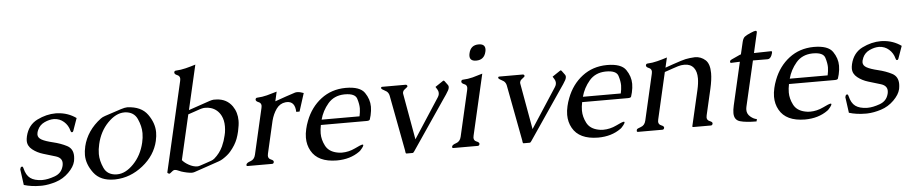

<svg xmlns="http://www.w3.org/2000/svg" viewBox="-42 -999 6161 1299"><g transform="rotate(-5 3038.5 -349.5)"><path d="M433.6 -331.5H432.1Q426.3 -332 423.8 -343.3Q414.6 -379.9 386.7 -404.5Q358.9 -429.2 320.3 -430.7H318.4Q288.1 -430.7 254.9 -415.3Q221.7 -399.9 207.5 -367.7Q202.6 -356.9 200.7 -348.1Q199.2 -341.8 199.2 -335.9Q199.2 -314 223.9 -300.3Q248.5 -286.6 300 -274.4Q351.6 -262.2 392.6 -241Q433.6 -219.7 433.6 -168.9Q433.6 -154.8 430.7 -138.2L429.7 -133.3Q421.4 -97.2 383.5 -59.6Q345.7 -22 295.7 -6.1Q245.6 9.8 202.1 11.2H189Q128.9 11.2 77.6 -4.4L63 -111.8L66.4 -121.6Q68.4 -128.9 77.1 -128.9H78.1Q83 -127.9 85.4 -117.2Q96.7 -68.8 124.5 -48.6Q152.3 -28.3 202.1 -26.9H208Q242.7 -26.9 289.8 -43.7Q336.9 -60.5 349.1 -106.4L350.1 -109.4Q352.5 -120.1 352.5 -129.4Q352.5 -165 309.8 -178Q267.1 -190.9 226.3 -203.1Q185.5 -215.3 154.5 -240Q123.5 -264.6 123.5 -300.3Q123.5 -313 127 -328.1L127.4 -330.6Q145.5 -406.2 208.3 -437.3Q271 -468.3 335.4 -468.3Q341.3 -468.3 347.2 -467.8Q418 -463.9 473.1 -424.3L442.9 -338.9Q440.4 -331.5 433.6 -331.5Z M993.7 -224.1Q971.2 -126.5 886 -58.6Q800.8 9.3 698.7 12.2H690.9Q597.2 12.2 552.2 -47.6Q507.3 -107.4 507.3 -169.9Q507.3 -196.3 514.2 -225.6V-227.1Q539.6 -334 636.2 -406.7Q647.5 -415.5 667.2 -421.9Q687 -428.2 718.3 -438.7Q749.5 -449.2 776.9 -458Q804.2 -466.8 819.8 -466.8H821.3Q915.5 -462.9 958 -403.6Q1000.5 -344.2 1000.5 -281.7Q1000.5 -255.4 994.1 -227.1ZM797.4 -434.1Q740.2 -434.1 684.8 -377.2Q629.4 -320.3 609.9 -234.9Q601.6 -199.7 601.6 -168.5Q601.6 -123.5 624 -73.7Q646.5 -23.9 707 -21H713.9Q770.5 -21 825.4 -77.6Q880.4 -134.3 900.4 -219.7Q908.2 -252.9 908.2 -282.2Q908.2 -284.2 908.2 -285.6Q908.2 -330.6 885.7 -380.6Q863.3 -430.7 803.2 -434.1Z M1157.7 -78.6Q1172.9 -59.6 1201.7 -43.7Q1230.5 -27.8 1256.8 -27.3H1259.8Q1267.6 -27.3 1278.8 -31.2Q1297.9 -37.6 1316.9 -43.9Q1335.9 -50.3 1355 -57.1Q1366.7 -61 1377.4 -69.8Q1414.6 -101.6 1436 -147.5Q1452.1 -183.1 1460 -218.8Q1462.4 -229 1464.4 -238.8Q1467.8 -261.2 1467.8 -281.2Q1467.8 -322.8 1452.6 -353Q1430.2 -397.5 1384.3 -412.1Q1365.7 -417.5 1345.7 -417.5Q1340.3 -417.5 1335 -417Q1323.2 -415.5 1308.1 -410.6Q1295.9 -406.2 1270 -397.5Q1244.1 -388.7 1228 -383.3ZM1140.6 -4.9Q1130.4 -9.3 1116.2 -14.6Q1109.9 -16.6 1104.5 -16.6Q1097.2 -16.6 1090.8 -12.2Q1078.1 -2.9 1072.8 2Q1069.3 5.4 1065.4 5.4Q1063 5.4 1061 4.4Q1051.3 0.5 1052.7 -5.4L1192.9 -613.8Q1194.8 -621.6 1194.8 -627.4Q1194.8 -647 1176.5 -654.3Q1158.2 -661.6 1158.2 -672.4Q1158.2 -673.8 1158.2 -675.3Q1160.6 -685.5 1170.9 -685.5Q1203.6 -687 1237.1 -695.3Q1270.5 -703.6 1304.7 -714.4L1234.9 -411.6L1380.4 -461.4Q1395.5 -466.3 1407.2 -467.3Q1411.6 -467.3 1416.7 -467Q1421.9 -466.8 1427.7 -466.8Q1496.1 -463.4 1533.7 -410.2Q1563 -367.7 1563 -311.5Q1563 -295.9 1560.5 -278.8Q1557.6 -258.3 1553.2 -238.8Q1547.4 -213.4 1538.6 -189.5Q1522.9 -147.9 1487.8 -106.9Q1468.3 -84 1433.6 -62Q1420.4 -53.7 1406.2 -48.8Q1363.3 -34.2 1320.8 -19.5Q1278.3 -4.9 1236.3 9.3Q1226.6 12.2 1218.8 12.2H1216.8Q1186.5 10.7 1144.5 -2.9Q1142.1 -3.9 1140.6 -4.9Z M1792 -290.5 1741.7 -71.3Q1739.7 -63.5 1739.7 -57.1Q1739.7 -37.6 1759.3 -30Q1778.8 -22.5 1775.9 -10.3Q1773.4 0 1763.7 0H1598.1Q1589.8 0 1589.8 -6.8Q1589.8 -8.3 1590.3 -10.3Q1593.3 -22.5 1619.6 -31Q1646 -39.6 1653.3 -71.3L1725.1 -383.8Q1727.1 -391.1 1727.1 -397.5Q1727.1 -417 1708.7 -424.1Q1690.4 -431.2 1690.4 -441.9Q1690.4 -443.4 1690.4 -444.8Q1692.9 -455.1 1703.1 -455.1Q1735.8 -456.5 1769.3 -465.1Q1802.7 -473.6 1836.9 -484.4L1822.3 -419.9L1896 -445.8Q1937 -460 1959.5 -466.8Q1966.3 -468.8 1975.1 -468.8Q1993.2 -468.8 2018.6 -459L1979.5 -336.4H1957Q1954.6 -407.7 1900.4 -407.7Q1895 -407.7 1889.6 -407.2Q1851.6 -402.8 1827.6 -369.4Q1803.7 -335.9 1792 -290.5Z M2304.7 -468.8Q2400.9 -468.8 2432.1 -423.3Q2463.4 -377.9 2463.4 -327.6Q2463.4 -300.3 2456.1 -269Q2451.2 -249.5 2448.2 -241.5Q2445.3 -233.4 2426.3 -233.4H2115.2Q2108.9 -202.6 2108.9 -176.3Q2108.9 -134.3 2130.4 -92.3Q2151.9 -50.3 2207.5 -38.6Q2223.6 -34.7 2241.2 -34.7Q2287.6 -34.7 2331.3 -55.7Q2375 -76.7 2381.1 -76.7Q2387.2 -76.7 2388.4 -75.4Q2389.6 -74.2 2388.7 -69.6Q2387.7 -64.9 2378.9 -53.2Q2370.1 -41.5 2365.5 -37.6Q2360.8 -33.7 2357.4 -30.8Q2293.5 15.1 2202.1 15.1Q2074.2 14.2 2029.3 -66.9Q2006.8 -106.9 2006.8 -156.2Q2006.8 -184.1 2014.2 -215.3Q2020 -241.2 2030.8 -269Q2065.4 -359.4 2136.2 -413.6Q2207 -467.8 2302.7 -468.8ZM2380.9 -269Q2387.2 -297.4 2387.7 -323.2Q2387.7 -351.6 2376 -388.7Q2364.3 -425.8 2295.4 -425.8H2290Q2220.7 -423.8 2179.9 -376Q2139.2 -328.1 2123.5 -269Z M2688.5 -393.1 2744.1 -81.1 2918.9 -350.1Q2925.8 -360.4 2927.7 -370.1Q2928.7 -375 2928.7 -379.9Q2928.7 -392.1 2921.9 -403.3L2910.2 -422.4L2961.9 -457Q2965.3 -460 2967.8 -460Q2971.2 -460 2974.6 -456.1L2995.1 -428.2Q2999.5 -422.4 2999.5 -414.6Q2999.5 -411.1 2998.5 -406.7Q2997.1 -399.4 2992.2 -390.6Q2979 -367.2 2956.5 -335.9L2729 -1Q2725.6 3.9 2722.7 6.8Q2719.7 9.3 2716.8 9.3H2675.8Q2672.4 9.3 2670.9 6.3Q2669.9 4.9 2668.9 -1.2Q2668 -7.3 2668 -10.3L2596.2 -390.6Q2592.3 -409.2 2579.1 -419.9Q2570.3 -426.3 2561.3 -430.7Q2552.2 -435.1 2547.4 -439.5Q2544.4 -441.4 2543 -445.8Q2543 -447.8 2543 -449.2Q2543.5 -450.7 2544.4 -452.1Q2546.4 -454.6 2550.3 -454.6H2710.4Q2713.9 -454.6 2717.8 -452.1Q2720.7 -448.7 2721.7 -445.8Q2721.7 -444.3 2721.7 -443.4Q2720.7 -439 2714.4 -434.6Q2694.3 -419.4 2691.9 -414.6Q2689.5 -410.2 2688.5 -405.3Q2687 -399.4 2688.5 -393.1Z M3225.6 -683.6Q3269 -683.6 3269.5 -647.9Q3269.5 -639.6 3267.1 -629.9Q3254.4 -575.7 3200.7 -575.7Q3157.2 -575.7 3157.2 -611.3Q3157.2 -619.6 3159.7 -629.9Q3171.9 -683.6 3225.6 -683.6ZM3138.2 -71.3Q3136.2 -63.5 3136.2 -57.6Q3136.2 -38.1 3153.3 -31.2Q3175.8 -22.5 3172.9 -11.2Q3170.4 0 3160.6 0H2995.1Q2986.8 0 2986.8 -7.3Q2986.8 -9.3 2987.3 -11.2Q2989.7 -22.5 3016.6 -31.2Q3043 -40 3050.3 -71.3L3122.1 -383.8Q3124 -391.1 3124 -397.5Q3124 -417 3106.9 -423.3Q3086.9 -431.2 3087.4 -441.9Q3087.4 -443.4 3087.4 -444.8Q3089.8 -455.1 3100.1 -455.1Q3132.8 -456.1 3166.5 -464.8Q3199.7 -473.6 3233.4 -484.4Z M3483.9 -393.1 3539.6 -81.1 3714.4 -350.1Q3721.2 -360.4 3723.1 -370.1Q3724.1 -375 3724.1 -379.9Q3724.1 -392.1 3717.3 -403.3L3705.6 -422.4L3757.3 -457Q3760.7 -460 3763.2 -460Q3766.6 -460 3770 -456.1L3790.5 -428.2Q3794.9 -422.4 3794.9 -414.6Q3794.9 -411.1 3793.9 -406.7Q3792.5 -399.4 3787.6 -390.6Q3774.4 -367.2 3752 -335.9L3524.4 -1Q3521 3.9 3518.1 6.8Q3515.1 9.3 3512.2 9.3H3471.2Q3467.8 9.3 3466.3 6.3Q3465.3 4.9 3464.4 -1.2Q3463.4 -7.3 3463.4 -10.3L3391.6 -390.6Q3387.7 -409.2 3374.5 -419.9Q3365.7 -426.3 3356.7 -430.7Q3347.7 -435.1 3342.8 -439.5Q3339.8 -441.4 3338.4 -445.8Q3338.4 -447.8 3338.4 -449.2Q3338.9 -450.7 3339.8 -452.1Q3341.8 -454.6 3345.7 -454.6H3505.9Q3509.3 -454.6 3513.2 -452.1Q3516.1 -448.7 3517.1 -445.8Q3517.1 -444.3 3517.1 -443.4Q3516.1 -439 3509.8 -434.6Q3489.7 -419.4 3487.3 -414.6Q3484.9 -410.2 3483.9 -405.3Q3482.4 -399.4 3483.9 -393.1Z M4079.1 -468.8Q4175.3 -468.8 4206.5 -423.3Q4237.8 -377.9 4237.8 -327.6Q4237.8 -300.3 4230.5 -269Q4225.6 -249.5 4222.7 -241.5Q4219.7 -233.4 4200.7 -233.4H3889.6Q3883.3 -202.6 3883.3 -176.3Q3883.3 -134.3 3904.8 -92.3Q3926.3 -50.3 3981.9 -38.6Q3998 -34.7 4015.6 -34.7Q4062 -34.7 4105.7 -55.7Q4149.4 -76.7 4155.5 -76.7Q4161.6 -76.7 4162.8 -75.4Q4164.1 -74.2 4163.1 -69.6Q4162.1 -64.9 4153.3 -53.2Q4144.5 -41.5 4139.9 -37.6Q4135.3 -33.7 4131.8 -30.8Q4067.9 15.1 3976.6 15.1Q3848.6 14.2 3803.7 -66.9Q3781.2 -106.9 3781.2 -156.2Q3781.2 -184.1 3788.6 -215.3Q3794.4 -241.2 3805.2 -269Q3839.8 -359.4 3910.6 -413.6Q3981.4 -467.8 4077.1 -468.8ZM4155.3 -269Q4161.6 -297.4 4162.1 -323.2Q4162.1 -351.6 4150.4 -388.7Q4138.7 -425.8 4069.8 -425.8H4064.5Q3995.1 -423.8 3954.3 -376Q3913.6 -328.1 3897.9 -269Z M4675.8 -469.7Q4716.8 -469.7 4747.6 -441.9Q4775.9 -415.5 4775.9 -353Q4775.9 -309.1 4761.7 -247.1L4721.2 -71.3Q4719.2 -63.5 4719.2 -57.1Q4719.2 -37.6 4739 -30Q4758.8 -22.5 4756.1 -11.2Q4753.4 0 4743.7 0H4625Q4616.7 0 4618.2 -6.3L4673.8 -247.1Q4684.1 -292 4684.1 -325.2Q4684.1 -372.1 4664.1 -397.5Q4642.1 -425.3 4601.1 -425.3Q4577.6 -425.3 4556.9 -418.7Q4536.1 -412.1 4518.3 -406Q4500.5 -399.9 4487.8 -395.5Q4475.1 -391.1 4464.8 -387.7L4392.1 -71.3Q4390.1 -63.5 4390.1 -57.1Q4390.1 -37.6 4409.9 -30Q4429.7 -22.5 4427 -11.2Q4424.3 0 4414.6 0H4249Q4240.7 0 4240.7 -7.3Q4240.7 -9.3 4242.4 -15.9Q4244.1 -22.5 4270.5 -31Q4296.9 -39.6 4304.2 -71.3L4376 -383.8Q4377.9 -391.1 4377.9 -397.5Q4377.9 -417 4359.6 -424.1Q4341.3 -431.2 4341.3 -441.9Q4341.3 -443.4 4341.3 -444.8Q4343.8 -455.1 4354 -455.1Q4386.7 -456.5 4420.2 -465.1Q4453.6 -473.6 4487.3 -484.4L4471.7 -416.5Q4501 -426.8 4523.2 -434.6Q4545.4 -442.4 4579.8 -453.4Q4614.3 -464.4 4641.8 -467Q4669.4 -469.7 4675.8 -469.7Z M4918 -410.2Q4908.7 -410.2 4910.6 -419.9V-420.9Q4912.6 -428.7 4922.9 -433.1Q4933.6 -437.5 4955.1 -447.8Q4976.6 -458 4981 -459.7Q4985.4 -461.4 4987.8 -461.4L5007.3 -544.9Q5013.2 -569.3 5025.1 -578.9Q5037.1 -588.4 5064.5 -600.1Q5091.8 -611.8 5099.6 -611.8Q5110.8 -611.8 5107.9 -599.1L5076.7 -462.9L5193.8 -465.3Q5199.2 -465.3 5199.2 -459.5Q5199.2 -457.5 5198 -451.7Q5196.8 -445.8 5192.4 -436Q5182.1 -413.1 5165 -413.1L5065.4 -413.6L4994.6 -107.4Q4991.7 -94.7 4991.7 -84Q4991.7 -56.6 5013.9 -37.8Q5036.1 -19 5057.6 -16.1L5053.7 -0.5Q4981 -0.5 4941.9 -12Q4902.8 -23.4 4902.8 -70.3Q4902.8 -92.3 4909.7 -122.1L4976.6 -412.6Z M5483.9 -468.8Q5580.1 -468.8 5611.3 -423.3Q5642.6 -377.9 5642.6 -327.6Q5642.6 -300.3 5635.3 -269Q5630.4 -249.5 5627.4 -241.5Q5624.5 -233.4 5605.5 -233.4H5294.4Q5288.1 -202.6 5288.1 -176.3Q5288.1 -134.3 5309.6 -92.3Q5331.1 -50.3 5386.7 -38.6Q5402.8 -34.7 5420.4 -34.7Q5466.8 -34.7 5510.5 -55.7Q5554.2 -76.7 5560.3 -76.7Q5566.4 -76.7 5567.6 -75.4Q5568.8 -74.2 5567.9 -69.6Q5566.9 -64.9 5558.1 -53.2Q5549.3 -41.5 5544.7 -37.6Q5540 -33.7 5536.6 -30.8Q5472.7 15.1 5381.3 15.1Q5253.4 14.2 5208.5 -66.9Q5186 -106.9 5186 -156.2Q5186 -184.1 5193.4 -215.3Q5199.2 -241.2 5210 -269Q5244.6 -359.4 5315.4 -413.6Q5386.2 -467.8 5481.9 -468.8ZM5560.1 -269Q5566.4 -297.4 5566.9 -323.2Q5566.9 -351.6 5555.2 -388.7Q5543.5 -425.8 5474.6 -425.8H5469.2Q5399.9 -423.8 5359.1 -376Q5318.4 -328.1 5302.7 -269Z M6037.1 -331.5H6035.6Q6029.8 -332 6027.3 -343.3Q6018.1 -379.9 5990.2 -404.5Q5962.4 -429.2 5923.8 -430.7H5921.9Q5891.6 -430.7 5858.4 -415.3Q5825.2 -399.9 5811 -367.7Q5806.2 -356.9 5804.2 -348.1Q5802.7 -341.8 5802.7 -335.9Q5802.7 -314 5827.4 -300.3Q5852.1 -286.6 5903.6 -274.4Q5955.1 -262.2 5996.1 -241Q6037.1 -219.7 6037.1 -168.9Q6037.1 -154.8 6034.2 -138.2L6033.2 -133.3Q6024.9 -97.2 5987.1 -59.6Q5949.2 -22 5899.2 -6.1Q5849.1 9.8 5805.7 11.2H5792.5Q5732.4 11.2 5681.2 -4.4L5666.5 -111.8L5669.9 -121.6Q5671.9 -128.9 5680.7 -128.9H5681.6Q5686.5 -127.9 5689 -117.2Q5700.2 -68.8 5728 -48.6Q5755.9 -28.3 5805.7 -26.9H5811.5Q5846.2 -26.9 5893.3 -43.7Q5940.4 -60.5 5952.6 -106.4L5953.6 -109.4Q5956.1 -120.1 5956.1 -129.4Q5956.1 -165 5913.3 -178Q5870.6 -190.9 5829.8 -203.1Q5789.1 -215.3 5758.1 -240Q5727.1 -264.6 5727.1 -300.3Q5727.1 -313 5730.5 -328.1L5731 -330.6Q5749 -406.2 5811.8 -437.3Q5874.5 -468.3 5939 -468.3Q5944.8 -468.3 5950.7 -467.8Q6021.5 -463.9 6076.7 -424.3L6046.4 -338.9Q6043.9 -331.5 6037.1 -331.5Z"/></g></svg>

Font: Caudex
Style: Italic
Weight: 400
Italic angle: -13°
Version: Version 1.04